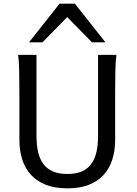

<svg xmlns="http://www.w3.org/2000/svg" viewBox="-20 -1011 743 1043"><path d="M612.8 -712.9Q607.9 -683.6 606.7 -630.1Q605.5 -576.7 605.5 -500.5V-251.5Q605.5 -191.9 589.8 -143.3Q574.2 -94.7 542.2 -60.1Q510.3 -25.4 461.4 -6.6Q412.6 12.2 346.7 12.2Q279.8 12.2 230.7 -6.6Q181.6 -25.4 149.4 -60.1Q117.2 -94.7 101.3 -143.3Q85.4 -191.9 85.4 -251.5V-500.5Q85.4 -572.8 84.2 -628.2Q83 -683.6 78.1 -712.9H178.2V-273.4Q178.2 -225.6 186.5 -187.3Q194.8 -148.9 214.4 -121.8Q233.9 -94.7 266.1 -80.3Q298.3 -65.9 346.7 -65.9Q394 -65.9 425.8 -80.3Q457.5 -94.7 476.8 -121.8Q496.1 -148.9 504.4 -187.3Q512.7 -225.6 512.7 -273.4V-712.9ZM137.7 -781.2 303.7 -991.2H386.7L552.7 -781.2H479.5L345.2 -918L210.9 -781.2Z"/></svg>

Font: Andika Compact
Style: Regular
Weight: 400
Designer: Victor Gaultney, Annie Olsen, Julie Remington, Don Collingsworth, Eric Hays, Becca Hirsbrunner
Foundry: SIL International
Version: Version 5.000 ; LnSpcTght